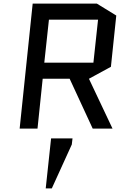

<svg xmlns="http://www.w3.org/2000/svg" viewBox="-20 -720 695 1075"><path d="M370 -279H219L190 0H90L163 -700H522L631 -633L601 -346L478 -279L610 0H499ZM254 -610 228 -369H503L529 -610ZM236 335 266 55H386L382 89L270 335Z"/></svg>

Font: Quantico
Style: Italic
Weight: 400
Italic angle: -12°
Designer: Matt Desmond
Foundry: MADtype
Version: Version 2.002